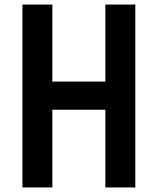

<svg xmlns="http://www.w3.org/2000/svg" viewBox="-20 -820 690 840"><path d="M78 0V-800H209V-463H441V-800H572V0H441V-340H209V0Z"/></svg>

Font: Martian Mono SemiCondensed Medium
Style: Regular
Weight: 500
Width: 4
Designer: Roman Shamin
Foundry: Evil Martians
Version: Version 1.000